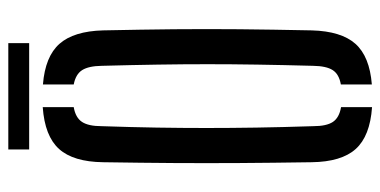

<svg xmlns="http://www.w3.org/2000/svg" viewBox="-252 -680 938 474"><g transform="rotate(-90 217.0 -443.0)"><path d="M189.5 6.5Q118 1.5 86.2 -33.8Q54.5 -69 53.5 -142.5Q52 -240 51.5 -321.2Q51 -402.5 51.5 -482.5Q52 -562.5 53.5 -657.5Q54.5 -731 86.2 -766.2Q118 -801.5 189.5 -806.5V-730Q163.5 -725.5 153 -709.5Q142.5 -693.5 142.5 -661Q140 -587.5 139 -525Q138 -462.5 138 -402.8Q138 -343 139 -279Q140 -215 142.5 -139Q142.5 -106 153 -90.2Q163.5 -74.5 189.5 -70ZM245.5 6V-70.5Q271 -75 281 -90.8Q291 -106.5 291.5 -139Q293.5 -213.5 294.5 -276.8Q295.5 -340 295.5 -399.8Q295.5 -459.5 294.5 -522.8Q293.5 -586 291.5 -661Q291 -693 281 -709Q271 -725 245.5 -730V-806Q314.5 -800.5 345.8 -765.2Q377 -730 379 -657.5Q381 -562.5 381.8 -482.2Q382.5 -402 381.8 -321Q381 -240 379 -142.5Q377 -69.5 345.8 -34.5Q314.5 0.5 245.5 6ZM85 -891.5H347.5V-840H85Z"/></g></svg>

Font: Big Shoulders Stencil Text Medium
Style: Regular
Weight: 500
Designer: Patric King
Foundry: XO Type Co
Version: Version 1.000